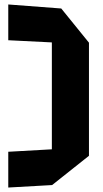

<svg xmlns="http://www.w3.org/2000/svg" viewBox="-20 -739 460 859"><path d="M212 89V-551L378 -547V-42L213 89ZM17 100V-60L212 -71V89ZM17 -559V-719L254 -701L378 -548V-541Z"/></svg>

Font: Foldit
Style: Bold
Weight: 700
Version: Version 1.003